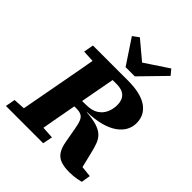

<svg xmlns="http://www.w3.org/2000/svg" viewBox="-257 -1047 1206 1206"><g transform="rotate(45 345.5 -444.0)"><path d="M-10 0 2 -65 137 -73H197L334 -65L321 0ZM67 0 133 -356Q147 -430 160.5 -505Q174 -580 187 -655H361L295 -299Q281 -224 267.5 -149Q254 -74 241 0ZM96 -589 108 -655H272L271 -582H231ZM564 13Q521 13 490 2.5Q459 -8 441 -35Q423 -62 415 -109L397 -209Q391 -245 382 -265.5Q373 -286 357 -294Q341 -302 314 -302H224L230 -359L341 -361Q392 -361 422.5 -380.5Q453 -400 467 -431.5Q481 -463 481 -499Q481 -543 457 -566Q433 -589 386 -589H273V-655H419Q533 -655 590 -615Q647 -575 647 -504Q647 -470 631 -440Q615 -410 582 -386.5Q549 -363 498.5 -349Q448 -335 377 -333L378 -331Q434 -327 469 -316Q504 -305 524.5 -286.5Q545 -268 556 -240.5Q567 -213 576 -174L612 -26L513 -78L674 -61L664 0Q648 4 632 7Q616 10 599.5 11.5Q583 13 564 13ZM280 -900 436 -769H359L558 -901L588 -865L431 -704H349L239 -870Z"/></g></svg>

Font: Source Serif 4 ExtraBold
Style: Italic
Weight: 800
Italic angle: -12°
Designer: Frank Grießhammer
Foundry: Adobe Systems Incorporated
Version: Version 4.004;hotconv 1.0.116;makeotfexe 2.5.65601